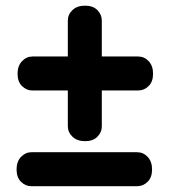

<svg xmlns="http://www.w3.org/2000/svg" viewBox="-20 -684 599 678"><path d="M42 -423.5Q42 -451.5 57.8 -468Q73.5 -484.5 95 -484.5H467.5Q489.5 -484.5 505 -468Q520.5 -451.5 520.5 -423.5Q520.5 -395.5 504.8 -380Q489 -364.5 467.5 -364.5H94Q73.5 -364.5 57.8 -380Q42 -395.5 42 -423.5ZM280.5 -185.5Q252.5 -185.5 236 -201.2Q219.5 -217 219.5 -238.5V-611Q219.5 -633 236 -648.5Q252.5 -664 280.5 -664Q308.5 -664 324 -648.2Q339.5 -632.5 339.5 -611V-237.5Q339.5 -217 324 -201.2Q308.5 -185.5 280.5 -185.5ZM38.5 -85.5Q38.5 -113.5 54.2 -130Q70 -146.5 91.5 -146.5H464Q486 -146.5 501.5 -130Q517 -113.5 517 -85.5Q517 -57.5 501.2 -42Q485.5 -26.5 464 -26.5H90.5Q70 -26.5 54.2 -42Q38.5 -57.5 38.5 -85.5Z"/></svg>

Font: Fraunces 72pt S100 Black
Style: Regular
Weight: 900
Version: Version 1.000; ttfautohint (v1.8.3)